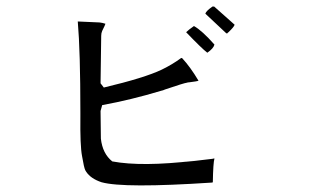

<svg xmlns="http://www.w3.org/2000/svg" viewBox="-20 -617 960 590"><path d="M701 -541Q699 -534 682 -518Q679 -516 678 -514L675 -515L611 -575Q613 -583 633 -597H638ZM639 -480Q636 -468 617 -455Q600 -468 552 -518Q560 -526 576 -537Q601 -523 639 -480ZM639 -130Q635 -116 634 -57L632 -56Q360 -38 292 -57Q259 -68 245 -89Q243 -92 242 -94Q238 -102 232 -138Q226 -169 227 -259Q227 -266 227 -271Q227 -458 219 -551L286 -548Q295 -547 304 -544Q303 -540 294 -522Q291 -515 291 -507L289 -361L299 -348Q425 -378 477 -403Q510 -419 537 -439L540 -438Q565 -411 590 -369Q586 -367 561 -364Q557 -364 555 -363Q546 -362 487 -342Q481 -339 475 -338Q382 -310 294 -294L289 -276L290 -191Q295 -145 325 -121Q416 -104 578 -123Q499 -113 633 -129Q636 -130 639 -130Z"/></svg>

Font: cwTeXYen
Style: Medium
Weight: 500
Version: Version 1.17